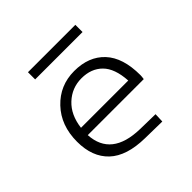

<svg xmlns="http://www.w3.org/2000/svg" viewBox="-163 -783 940 940"><g transform="rotate(-45 307.0 -313.0)"><path d="M153.8 -581.1V-630.9H481.9V-581.1ZM345.2 -45.9 450.2 -43.9 448.2 4.9 331.1 2.9Q205.6 1 144.3 -56.9Q83 -114.7 83 -220.2Q83 -332.5 150.6 -403.8Q218.3 -475.1 317.9 -475.1Q418.5 -475.1 475.8 -413.8Q533.2 -352.5 533.2 -231Q533.2 -223.1 530.8 -206.1H143.1Q151.9 -50.3 345.2 -45.9ZM317.9 -424.8Q251.5 -424.8 203.1 -379.6Q154.8 -334.5 145 -254.9H472.2Q466.8 -343.3 426 -384Q385.3 -424.8 317.9 -424.8Z"/></g></svg>

Font: IntelOne Mono Light
Style: Regular
Weight: 300
Designer: Fred Shallcrass
Foundry: Frere-Jones Type LLC
Version: Version 1.200;hotconv 1.1.0;makeotfexe 2.6.0;FJTRelease1.2